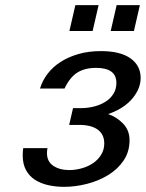

<svg xmlns="http://www.w3.org/2000/svg" viewBox="-20 -710 565 744"><path d="M164 -136Q163 -131 162.5 -126.5Q162 -122 162 -117Q162 -84 186.5 -67.5Q211 -51 249 -51Q273 -51 297.5 -58Q322 -65 341 -78Q360 -91 372 -110.5Q384 -130 384 -154Q384 -189 359 -207.5Q334 -226 287 -226H248L263 -291H294Q319 -291 343.5 -297Q368 -303 387.5 -315Q407 -327 419 -345.5Q431 -364 431 -389Q431 -447 352 -447Q309 -447 280 -429Q251 -411 230 -367H135Q144 -397 164 -423.5Q184 -450 214 -469.5Q244 -489 283.5 -500.5Q323 -512 371 -512Q446 -512 485.5 -484Q525 -456 525 -408Q525 -383 514 -360.5Q503 -338 485.5 -320Q468 -302 445.5 -289Q423 -276 399 -268Q432 -257 457 -231Q482 -205 482 -167Q482 -122 459 -88Q436 -54 399 -31.5Q362 -9 317 2.5Q272 14 228 14Q196 14 167 7.5Q138 1 116 -13Q94 -27 81 -50.5Q68 -74 68 -108Q68 -116 68.5 -122.5Q69 -129 70 -136ZM409 -590 432 -690H522L499 -590ZM249 -590 272 -690H362L339 -590Z"/></svg>

Font: Perun
Style: Italic
Weight: 400
Italic angle: -12°
Foundry: Copyright (c) Stefan Peev, Context Ltd, 2016
Version: Version 1.027